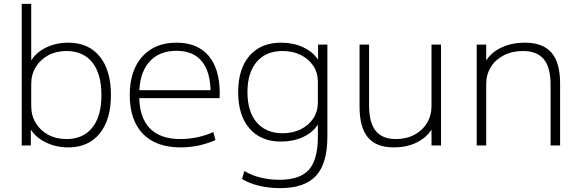

<svg xmlns="http://www.w3.org/2000/svg" viewBox="-20 -750 2982 990"><path d="M332 10Q271 10 219 -14.5Q167 -39 141 -79H139V0H92V-730H141V-441H143Q169 -482 220 -506Q271 -530 332 -530Q436 -530 494 -459Q552 -388 552 -260Q552 -133 494 -61.5Q436 10 332 10ZM323 -33Q409 -33 456 -92Q503 -151 503 -260Q503 -369 456 -428Q409 -487 323 -487Q270 -487 229 -465Q188 -443 164.5 -404.5Q141 -366 141 -316V-204Q141 -154 164.5 -115.5Q188 -77 229 -55Q270 -33 323 -33Z M911 10Q785 10 717 -60Q649 -130 649 -260Q649 -386 713.5 -458Q778 -530 890 -530Q998 -530 1055.5 -462.5Q1113 -395 1113 -268Q1113 -261 1112.5 -255Q1112 -249 1112 -244H676V-285H1078L1066 -270Q1066 -378 1021.5 -433Q977 -488 890 -488Q799 -488 748.5 -429.5Q698 -371 698 -263V-253Q698 -145 752 -89Q806 -33 910 -33Q954 -33 998.5 -42.5Q1043 -52 1080 -69L1091 -28Q1052 -10 1005.5 0Q959 10 911 10Z M1424 220Q1367 220 1316.5 208Q1266 196 1228 173L1240 132Q1277 154 1323 165.5Q1369 177 1421 177Q1527 177 1573 125Q1619 73 1619 -45V-105H1617Q1592 -66 1541.5 -43Q1491 -20 1429 -20Q1325 -20 1266.5 -87.5Q1208 -155 1208 -275Q1208 -395 1266.5 -462.5Q1325 -530 1429 -530Q1491 -530 1541.5 -507Q1592 -484 1618 -445H1620V-520H1668V-45Q1668 93 1609.5 156.5Q1551 220 1424 220ZM1437 -63Q1490 -63 1531 -83.5Q1572 -104 1595.5 -139.5Q1619 -175 1619 -221V-329Q1619 -375 1595.5 -410.5Q1572 -446 1531 -466.5Q1490 -487 1437 -487Q1352 -487 1304 -431.5Q1256 -376 1256 -275Q1256 -174 1304 -118.5Q1352 -63 1437 -63Z M2011 10Q1920 10 1877 -41.5Q1834 -93 1834 -200V-520H1883V-207Q1883 -118 1917 -75.5Q1951 -33 2021 -33Q2075 -33 2116.5 -55Q2158 -77 2181.5 -115.5Q2205 -154 2205 -204V-520H2254V0H2205V-79H2203Q2175 -37 2125 -13.5Q2075 10 2011 10Z M2438 0V-520H2487V-441H2489Q2517 -483 2569 -506.5Q2621 -530 2686 -530Q2779 -530 2823.5 -478.5Q2868 -427 2868 -320V0H2819V-313Q2819 -402 2784 -444.5Q2749 -487 2676 -487Q2621 -487 2578 -465Q2535 -443 2511 -404.5Q2487 -366 2487 -316V0Z"/></svg>

Font: M PLUS 1 Thin Light
Style: Regular
Weight: 300
Version: Version 1.001